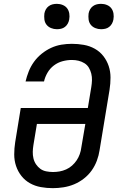

<svg xmlns="http://www.w3.org/2000/svg" viewBox="-20 -971 640 999"><path d="M255 8Q223 8 192.5 2.5Q162 -3 136 -17.5Q110 -32 91.5 -55.5Q73 -79 63.5 -107.5Q54 -136 54 -167.5Q54 -199 59 -231L88 -409H437L455 -518Q458 -536 458.5 -553.5Q459 -571 455 -587.5Q451 -604 442.5 -618.5Q434 -633 419.5 -642Q405 -651 388.5 -655Q372 -659 354 -659Q330 -659 305.5 -652.5Q281 -646 260.5 -630.5Q240 -615 227 -592.5Q214 -570 209 -547H113Q119 -573 129.5 -599.5Q140 -626 157 -649.5Q174 -673 197 -691.5Q220 -710 246 -722Q272 -734 299.5 -738.5Q327 -743 354 -743Q386 -743 416.5 -737.5Q447 -732 473 -717.5Q499 -703 517.5 -679.5Q536 -656 545.5 -627.5Q555 -599 555 -567.5Q555 -536 550 -504L498 -189Q494 -162 484 -135Q474 -108 457 -84Q440 -60 416 -41.5Q392 -23 365.5 -12Q339 -1 310.5 3.5Q282 8 255 8ZM256 -76Q273 -76 290 -79Q307 -82 324 -89.5Q341 -97 355 -109.5Q369 -122 379 -137Q389 -152 395 -169Q401 -186 403 -203L424 -326H172L154 -217Q151 -199 150.5 -181.5Q150 -164 154 -147Q158 -130 167.5 -116Q177 -102 190 -92.5Q203 -83 220.5 -79.5Q238 -76 256 -76ZM506 -819Q490 -819 475.5 -825Q461 -831 452 -842.5Q443 -854 441 -869.5Q439 -885 441 -901Q443 -912 448.5 -922Q454 -932 463.5 -939Q473 -946 484 -948.5Q495 -951 506 -951Q522 -951 536.5 -945Q551 -939 559.5 -927.5Q568 -916 570.5 -900.5Q573 -885 570 -869Q568 -858 562.5 -848Q557 -838 548 -831Q539 -824 528 -821.5Q517 -819 506 -819ZM276 -819Q260 -819 245.5 -825Q231 -831 222 -842.5Q213 -854 211 -869.5Q209 -885 211 -901Q213 -912 218.5 -922Q224 -932 233.5 -939Q243 -946 254 -948.5Q265 -951 276 -951Q292 -951 306.5 -945Q321 -939 329.5 -927.5Q338 -916 340.5 -900.5Q343 -885 340 -869Q338 -858 332.5 -848Q327 -838 318 -831Q309 -824 298 -821.5Q287 -819 276 -819Z"/></svg>

Font: Iosevka Custom Medium Oblique
Style: Regular
Weight: 500
Italic angle: -9°
Designer: Belleve Invis
Foundry: Belleve Invis
Version: Version 27.0.1